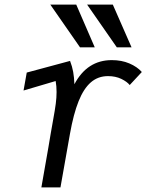

<svg xmlns="http://www.w3.org/2000/svg" viewBox="-20 -820 640 840"><path d="M200 -800H313.5L394.5 -613H330ZM361 -800H473.5L555.5 -613H491ZM191.5 -174Q196.5 -204 201.8 -235.2Q207 -266.5 212 -293Q220.5 -339.5 224 -366.2Q227.5 -393 227.5 -417.5Q227.5 -443.5 223.5 -465.5L83 -424L97 -502.5L286.5 -553.5Q296 -529 300.2 -505.2Q304.5 -481.5 305.5 -451.5Q361.5 -557 469 -557Q512 -557 546 -542.5Q580 -528 600.5 -505L547.5 -448Q536 -462.5 510.8 -474.8Q485.5 -487 452.5 -487Q409 -487 377.5 -459.8Q346 -432.5 323.8 -377Q301.5 -321.5 286 -234L244.5 0H161Q168 -37 191.5 -174Z"/></svg>

Font: JuliaMono Italic
Style: Regular
Weight: 400
Italic angle: -9°
Monospace: yes
Designer: cormullion
Foundry: corm
Version: Version 0.049; ttfautohint (v1.8.4)